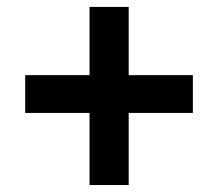

<svg xmlns="http://www.w3.org/2000/svg" viewBox="-20 -609 640 558"><path d="M354 -390.6H540.5V-280.8H354V-71.3H240.2V-280.8H53.2V-390.6H240.2V-588.9H354Z"/></svg>

Font: Roboto Mono
Style: Regular
Weight: 500
Designer: Google
Version: Version 2.000986; 2015; ttfautohint (v1.3)